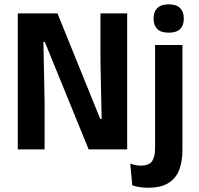

<svg xmlns="http://www.w3.org/2000/svg" viewBox="-20 -702 934 902"><path d="M250 -639 451 -143H457.5L452 -415.5V-639H577.5V0H396.5L190.5 -505H184L189.5 -224V0H63.5V-639ZM708.5 -83.5V-490.5H837V-83.5ZM772.5 -548.5Q736 -548.5 718.8 -565.8Q701.5 -583 701.5 -613.5V-616Q701.5 -646.5 718.8 -664Q736 -681.5 772.5 -681.5Q809 -681.5 826.2 -664Q843.5 -646.5 843.5 -616V-613.5Q843.5 -582.5 826.2 -565.5Q809 -548.5 772.5 -548.5ZM676 180Q654 180 634.8 176.8Q615.5 173.5 601.5 169L592 66.5Q603 71 615.5 73.5Q628 76 641 76Q681 76 694.8 54.8Q708.5 33.5 708.5 -4.5V-120H837V3.5Q837 57.5 821.5 97Q806 136.5 770.8 158.2Q735.5 180 676 180Z"/></svg>

Font: Anek Latin SemiBold
Style: Regular
Weight: 600
Designer: Yesha Goshar
Foundry: Ek Type
Version: Version 1.003